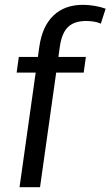

<svg xmlns="http://www.w3.org/2000/svg" viewBox="-20 -776 458 796"><path d="M143 -582Q155 -667 201.5 -711.5Q248 -756 324 -756Q348 -756 373.5 -751.5Q399 -747 418 -740L398 -678Q385 -684 369 -686.5Q353 -689 337 -689Q288 -689 262 -664Q236 -639 228 -582L146 0H61ZM58 -540H336L327 -475H49Z"/></svg>

Font: Pathway Extreme SemiCondensed
Style: Italic
Weight: 400
Width: 4
Italic angle: -8°
Version: Version 1.001;gftools[0.9.26]